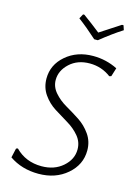

<svg xmlns="http://www.w3.org/2000/svg" viewBox="-125 -900 688 972"><g transform="rotate(15 218.5 -414.0)"><path d="M398 -833 406 -809Q354 -776 292 -726H273Q220 -774 173 -809L186 -833H193Q240 -799 284 -764Q303 -777 390 -833ZM291 -643Q359 -643 419 -613L405 -568L395 -565Q346 -602 284 -602Q220 -602 179 -564Q138 -526 138 -477Q138 -441 163.5 -411.5Q189 -382 225.5 -361Q262 -340 298 -316.5Q334 -293 359.5 -256.5Q385 -220 385 -173Q385 -98 325 -46.5Q265 5 176 5Q88 5 23 -40L34 -89L43 -92Q98 -36 181 -36Q248 -36 292 -74.5Q336 -113 336 -165Q336 -204 311 -234Q286 -264 250 -285.5Q214 -307 177.5 -330Q141 -353 116 -389Q91 -425 91 -472Q91 -544 148.5 -593.5Q206 -643 291 -643Z"/></g></svg>

Font: Alegreya Sans Light
Style: Italic
Weight: 300
Italic angle: -7°
Designer: Juan Pablo del Peral
Foundry: Huerta Tipografica
Version: Version 2.007